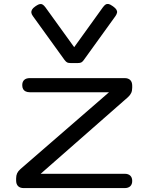

<svg xmlns="http://www.w3.org/2000/svg" viewBox="-20 -962 759 982"><path d="M84.5 -97.2 537.6 -490.2H132.8Q120.1 -490.2 111.3 -494.4Q102.5 -498.5 98.1 -506.6Q93.8 -514.6 93.8 -526.4Q93.8 -543.9 103.8 -553.2Q113.8 -562.5 132.8 -562.5H617.2Q636.2 -562.5 646.2 -552.5Q656.2 -542.5 656.2 -523.4V-513.2Q656.2 -498 651.1 -486.8Q646 -475.6 634.8 -465.3L188 -73.2H617.2Q636.2 -73.2 646.2 -63.7Q656.2 -54.2 656.2 -36.6Q656.2 -19 646.2 -9.5Q636.2 0 617.2 0H101.6Q82.5 0 72.5 -10Q62.5 -20 62.5 -39.1V-49.3Q62.5 -64.5 67.6 -75.7Q72.8 -86.9 84.5 -97.2ZM164.6 -932.1Q175.8 -939.9 184.3 -941.2Q192.9 -942.4 199.2 -938Q205.6 -933.6 212.9 -923.8L359.4 -720.7L505.9 -924.3Q513.2 -934.1 519.5 -938.5Q525.9 -942.9 534.2 -941.7Q542.5 -940.4 554.2 -932.1L559.1 -928.7Q570.8 -920.4 575.4 -912.6Q580.1 -904.8 578.6 -897Q577.1 -889.2 570.3 -879.4L408.7 -655.3Q401.4 -645 395 -642.3Q388.7 -639.6 378.9 -639.6H339.8Q330.6 -639.6 324.2 -642.3Q317.9 -645 310.1 -655.3L148.4 -879.4Q141.6 -888.7 140.4 -896.7Q139.2 -904.8 143.8 -912.8Q148.4 -920.9 159.7 -928.7Z"/></svg>

Font: Gyrochrome
Style: Regular
Weight: 400
Designer: David Moles
Foundry: David Moles
Version: Version 1.005;Glyphs 3.2.3 (3260)